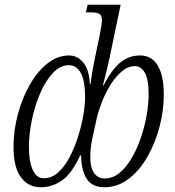

<svg xmlns="http://www.w3.org/2000/svg" viewBox="-20 -780 739 810"><path d="M153 10Q99 10 68 -32.5Q37 -75 37 -160Q37 -230 55.5 -298.5Q74 -367 106 -423Q138 -479 180.5 -512.5Q223 -546 271 -546Q307 -546 331.5 -516Q356 -486 359 -426H362Q365 -451 369 -475Q373 -499 377 -518L402 -639Q405 -655 407.5 -670.5Q410 -686 410 -694Q410 -716 398 -722Q386 -728 360 -728H342L350 -760H489L439 -521Q434 -497 427 -470Q420 -443 414 -420H417Q449 -483 485.5 -514.5Q522 -546 571 -546Q620 -546 645.5 -503.5Q671 -461 671 -380Q671 -315 653.5 -247Q636 -179 603 -120.5Q570 -62 523.5 -26Q477 10 420 10Q369 10 346 -25.5Q323 -61 322 -124H318Q282 -46 240.5 -18Q199 10 153 10ZM165 -28Q198 -28 225.5 -52.5Q253 -77 274 -117.5Q295 -158 309.5 -204Q324 -250 331.5 -294Q339 -338 339 -369Q339 -441 320.5 -473Q302 -505 270 -505Q234 -505 203 -472Q172 -439 149.5 -386.5Q127 -334 114.5 -274Q102 -214 102 -160Q102 -99 118 -63.5Q134 -28 165 -28ZM421 -27Q455 -27 483.5 -50Q512 -73 535 -112Q558 -151 574 -198Q590 -245 598.5 -293Q607 -341 607 -382Q607 -446 591 -473.5Q575 -501 549 -501Q520 -501 493.5 -478.5Q467 -456 445.5 -421Q424 -386 409.5 -348.5Q395 -311 388 -281L370 -198Q361 -156 361 -120Q360 -76 376 -51.5Q392 -27 421 -27Z"/></svg>

Font: Noto Serif Condensed Light
Style: Italic
Weight: 300
Width: 3
Italic angle: -12°
Designer: Monotype Design Team
Foundry: Monotype Imaging Inc.
Version: Version 2.014; ttfautohint (v1.8.4.7-5d5b)